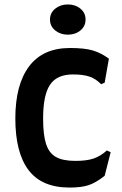

<svg xmlns="http://www.w3.org/2000/svg" viewBox="-20 -828 549 864"><path d="M49 -295Q49 -447 111 -529.5Q173 -612 295 -612Q360 -612 397.5 -601Q435 -590 470 -564L451 -456L435 -449Q412 -473 383.5 -483Q355 -493 308 -493Q236 -493 205 -446.5Q174 -400 174 -295Q174 -222 187 -181Q200 -140 231 -122Q262 -104 319 -104Q370 -104 401 -114.5Q432 -125 461 -151L478 -143L451 -37Q412 -6 379.5 5Q347 16 293 16Q168 16 108.5 -62.5Q49 -141 49 -295ZM205 -740Q205 -770 228.5 -789Q252 -808 285 -808Q319 -808 342 -789Q365 -770 365 -740Q365 -710 342 -691Q319 -672 285 -672Q252 -672 228.5 -691Q205 -710 205 -740Z"/></svg>

Font: Farro Medium
Style: Regular
Weight: 500
Designer: Aceler Chua
Foundry: Grayscale Limited
Version: Version 1.101